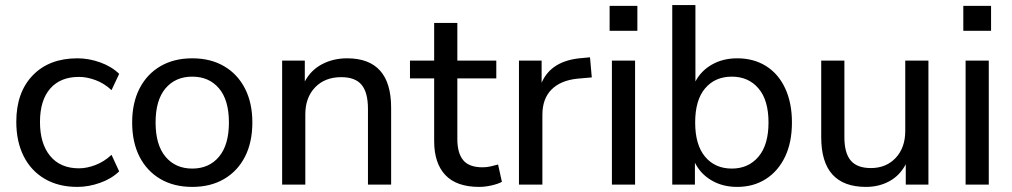

<svg xmlns="http://www.w3.org/2000/svg" viewBox="-20 -725 3976 754"><path d="M284 9Q210 9 156 -22.5Q102 -54 73 -111.5Q44 -169 44 -247Q44 -362 108.5 -429Q173 -496 284 -496Q329 -496 373.5 -480Q418 -464 448 -435L418 -371Q389 -398 355 -410.5Q321 -423 290 -423Q217 -423 177 -377Q137 -331 137 -246Q137 -161 177 -112.5Q217 -64 290 -64Q321 -64 355 -77Q389 -90 418 -117L448 -52Q418 -23 373 -7Q328 9 284 9Z M735 9Q663 9 610 -22Q557 -53 528 -109.5Q499 -166 499 -244Q499 -321 528 -377.5Q557 -434 610 -465Q663 -496 735 -496Q807 -496 860 -465Q913 -434 942 -377.5Q971 -321 971 -244Q971 -166 942 -109.5Q913 -53 860 -22Q807 9 735 9ZM735 -63Q801 -63 840 -109.5Q879 -156 879 -244Q879 -332 840 -378Q801 -424 735 -424Q669 -424 630 -378Q591 -332 591 -244Q591 -156 630 -109.5Q669 -63 735 -63Z M1088 0V-487H1177V-405Q1201 -450 1245 -473Q1289 -496 1343 -496Q1516 -496 1516 -302V0H1425V-297Q1425 -362 1400 -392Q1375 -422 1320 -422Q1256 -422 1217.5 -382Q1179 -342 1179 -276V0Z M1862 9Q1773 9 1729 -37.5Q1685 -84 1685 -171V-417H1590V-487H1685V-635H1776V-487H1929V-417H1776V-179Q1776 -124 1799 -96Q1822 -68 1875 -68Q1891 -68 1906.5 -71.5Q1922 -75 1936 -79L1951 -11Q1937 -3 1911 3Q1885 9 1862 9Z M2018 0V-487H2107V-400Q2145 -488 2266 -497L2297 -500L2304 -421L2247 -416Q2181 -409 2145.5 -373Q2110 -337 2110 -274V0Z M2374 -604V-702H2483V-604ZM2383 0V-487H2474V0Z M2875 9Q2818 9 2774.5 -16.5Q2731 -42 2709 -86V0H2620V-705H2711V-405Q2733 -447 2776 -471.5Q2819 -496 2875 -496Q2940 -496 2988.5 -465.5Q3037 -435 3063.5 -378Q3090 -321 3090 -244Q3090 -166 3063 -109.5Q3036 -53 2987.5 -22Q2939 9 2875 9ZM2854 -63Q2919 -63 2958.5 -109.5Q2998 -156 2998 -244Q2998 -332 2958.5 -378Q2919 -424 2854 -424Q2788 -424 2749 -378Q2710 -332 2710 -244Q2710 -156 2749 -109.5Q2788 -63 2854 -63Z M3381 9Q3205 9 3205 -186V-487H3296V-186Q3296 -124 3321 -94.5Q3346 -65 3400 -65Q3460 -65 3497.5 -105Q3535 -145 3535 -211V-487H3626V0H3537V-80Q3514 -36 3473 -13.5Q3432 9 3381 9Z M3763 -604V-702H3872V-604ZM3772 0V-487H3863V0Z"/></svg>

Font: Nunito Sans Medium
Style: Regular
Weight: 500
Designer: Vernon Adams
Foundry: Vernon Adams
Version: Version 3.101; ttfautohint (v1.8.4.7-5d5b);gftools[0.9.27]